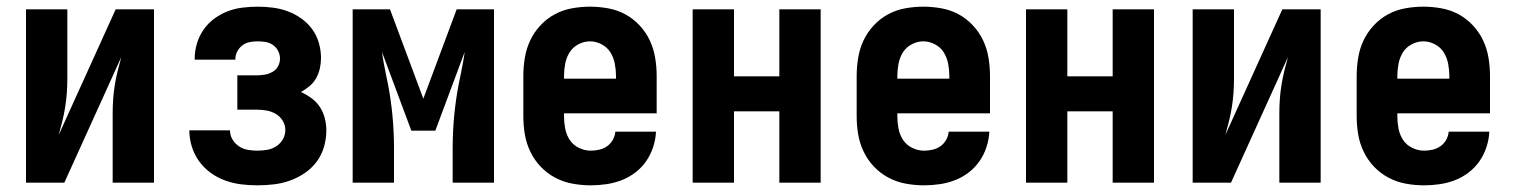

<svg xmlns="http://www.w3.org/2000/svg" viewBox="-20 -548 4540 576"><path d="M58 0V-520H182V-312Q182 -291 180.5 -269.5Q179 -248 175.5 -226.5Q172 -205 167 -184.5Q162 -164 156 -143L327 -520H442V0H318V-208Q318 -229 319.5 -250.5Q321 -272 324.5 -293.5Q328 -315 333 -335.5Q338 -356 344 -377L173 0Z M752 8Q728 8 703.5 5Q679 2 655.5 -6.5Q632 -15 612 -29.5Q592 -44 577.5 -64Q563 -84 555.5 -108Q548 -132 548 -157H670Q670 -142 677.5 -129.5Q685 -117 697 -109Q709 -101 723.5 -98.5Q738 -96 752 -96Q767 -96 781.5 -98.5Q796 -101 808.5 -109Q821 -117 828.5 -130Q836 -143 836 -158Q836 -173 828 -186Q820 -199 807 -206.5Q794 -214 779.5 -216.5Q765 -219 750 -219H692V-322H750Q762 -322 774 -324Q786 -326 797 -332Q808 -338 814 -349Q820 -360 820 -372Q820 -384 814.5 -395Q809 -406 799 -413Q789 -420 777 -422Q765 -424 753 -424Q740 -424 728 -421.5Q716 -419 706.5 -411.5Q697 -404 691.5 -393Q686 -382 686 -370V-369H564V-371Q564 -394 570.5 -416.5Q577 -439 590 -458Q603 -477 621.5 -491Q640 -505 661.5 -513.5Q683 -522 706.5 -525Q730 -528 753 -528Q776 -528 799 -525Q822 -522 843.5 -514Q865 -506 884 -492.5Q903 -479 916.5 -460.5Q930 -442 936.5 -419.5Q943 -397 943 -374Q943 -358 939.5 -342.5Q936 -327 928.5 -313.5Q921 -300 909 -290Q897 -280 883 -272Q900 -264 915 -253Q930 -242 940 -226.5Q950 -211 954.5 -193Q959 -175 959 -157Q959 -132 952 -107.5Q945 -83 930 -63Q915 -43 894.5 -29Q874 -15 850.5 -6.5Q827 2 802 5Q777 8 752 8Z M1038 0V-520H1150L1250 -252L1350 -520H1462V0H1338V-104Q1338 -152 1342.5 -200Q1347 -248 1356 -295L1363 -329Q1366 -345 1369 -360.5Q1372 -376 1374 -392L1286 -156H1214L1126 -392Q1128 -376 1131 -360.5Q1134 -345 1137 -329L1144 -295Q1153 -248 1157.5 -200Q1162 -152 1162 -104V0Z M1752 8Q1725 8 1697.5 3Q1670 -2 1645.5 -15Q1621 -28 1602 -48Q1583 -68 1571 -93Q1559 -118 1554.5 -145Q1550 -172 1550 -200V-320Q1550 -347 1554.5 -374.5Q1559 -402 1570.5 -426.5Q1582 -451 1601 -471.5Q1620 -492 1644 -505Q1668 -518 1695.5 -523Q1723 -528 1750 -528Q1777 -528 1804.5 -523Q1832 -518 1856 -505Q1880 -492 1899 -471.5Q1918 -451 1929.5 -426.5Q1941 -402 1945.5 -374.5Q1950 -347 1950 -320V-208H1672V-200Q1672 -181 1675.5 -162.5Q1679 -144 1689 -128.5Q1699 -113 1716.5 -104.5Q1734 -96 1752 -96Q1765 -96 1778 -99Q1791 -102 1801.5 -109.5Q1812 -117 1818.5 -128.5Q1825 -140 1826 -153H1948Q1947 -130 1939.5 -107Q1932 -84 1918.5 -64.5Q1905 -45 1886 -30.5Q1867 -16 1845 -7.5Q1823 1 1799.5 4.5Q1776 8 1752 8ZM1672 -312H1828V-320Q1828 -338 1824.5 -356.5Q1821 -375 1811.5 -390.5Q1802 -406 1785 -415Q1768 -424 1750 -424Q1732 -424 1715 -415Q1698 -406 1688.5 -390.5Q1679 -375 1675.5 -356.5Q1672 -338 1672 -320Z M2058 0V-520H2182V-319H2318V-520H2442V0H2318V-214H2182V0Z M2752 8Q2725 8 2697.5 3Q2670 -2 2645.5 -15Q2621 -28 2602 -48Q2583 -68 2571 -93Q2559 -118 2554.5 -145Q2550 -172 2550 -200V-320Q2550 -347 2554.5 -374.5Q2559 -402 2570.5 -426.5Q2582 -451 2601 -471.5Q2620 -492 2644 -505Q2668 -518 2695.5 -523Q2723 -528 2750 -528Q2777 -528 2804.5 -523Q2832 -518 2856 -505Q2880 -492 2899 -471.5Q2918 -451 2929.5 -426.5Q2941 -402 2945.5 -374.5Q2950 -347 2950 -320V-208H2672V-200Q2672 -181 2675.5 -162.5Q2679 -144 2689 -128.5Q2699 -113 2716.5 -104.5Q2734 -96 2752 -96Q2765 -96 2778 -99Q2791 -102 2801.5 -109.5Q2812 -117 2818.5 -128.5Q2825 -140 2826 -153H2948Q2947 -130 2939.5 -107Q2932 -84 2918.5 -64.5Q2905 -45 2886 -30.5Q2867 -16 2845 -7.5Q2823 1 2799.5 4.5Q2776 8 2752 8ZM2672 -312H2828V-320Q2828 -338 2824.5 -356.5Q2821 -375 2811.5 -390.5Q2802 -406 2785 -415Q2768 -424 2750 -424Q2732 -424 2715 -415Q2698 -406 2688.5 -390.5Q2679 -375 2675.5 -356.5Q2672 -338 2672 -320Z M3058 0V-520H3182V-319H3318V-520H3442V0H3318V-214H3182V0Z M3558 0V-520H3682V-312Q3682 -291 3680.5 -269.5Q3679 -248 3675.5 -226.5Q3672 -205 3667 -184.5Q3662 -164 3656 -143L3827 -520H3942V0H3818V-208Q3818 -229 3819.5 -250.5Q3821 -272 3824.5 -293.5Q3828 -315 3833 -335.5Q3838 -356 3844 -377L3673 0Z M4252 8Q4225 8 4197.5 3Q4170 -2 4145.5 -15Q4121 -28 4102 -48Q4083 -68 4071 -93Q4059 -118 4054.5 -145Q4050 -172 4050 -200V-320Q4050 -347 4054.5 -374.5Q4059 -402 4070.5 -426.5Q4082 -451 4101 -471.5Q4120 -492 4144 -505Q4168 -518 4195.5 -523Q4223 -528 4250 -528Q4277 -528 4304.5 -523Q4332 -518 4356 -505Q4380 -492 4399 -471.5Q4418 -451 4429.5 -426.5Q4441 -402 4445.5 -374.5Q4450 -347 4450 -320V-208H4172V-200Q4172 -181 4175.5 -162.5Q4179 -144 4189 -128.5Q4199 -113 4216.5 -104.5Q4234 -96 4252 -96Q4265 -96 4278 -99Q4291 -102 4301.5 -109.5Q4312 -117 4318.5 -128.5Q4325 -140 4326 -153H4448Q4447 -130 4439.5 -107Q4432 -84 4418.5 -64.5Q4405 -45 4386 -30.5Q4367 -16 4345 -7.5Q4323 1 4299.5 4.5Q4276 8 4252 8ZM4172 -312H4328V-320Q4328 -338 4324.5 -356.5Q4321 -375 4311.5 -390.5Q4302 -406 4285 -415Q4268 -424 4250 -424Q4232 -424 4215 -415Q4198 -406 4188.5 -390.5Q4179 -375 4175.5 -356.5Q4172 -338 4172 -320Z"/></svg>

Font: Iosevka Curly Extrabold
Style: Regular
Weight: 800
Monospace: yes
Designer: Belleve Invis
Foundry: Belleve Invis
Version: Version 22.1.2; ttfautohint (v1.8.4)